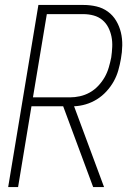

<svg xmlns="http://www.w3.org/2000/svg" viewBox="-20 -755 540 775"><path d="M13 0 135 -735H316Q344 -735 369.5 -729Q395 -723 415.5 -708Q436 -693 449 -671Q462 -649 468 -624Q474 -599 473.5 -571.5Q473 -544 468 -517Q464 -494 457.5 -471Q451 -448 439 -426.5Q427 -405 409.5 -386Q392 -367 371 -354Q350 -341 326.5 -334Q303 -327 279 -326L400 0H356L235 -326H107L53 0ZM113 -362H262Q282 -362 302.5 -366.5Q323 -371 342 -381.5Q361 -392 376.5 -408.5Q392 -425 402.5 -443.5Q413 -462 419 -482.5Q425 -503 429 -523Q432 -544 433 -565.5Q434 -587 430 -607Q426 -627 417 -644.5Q408 -662 393 -674.5Q378 -687 358 -692.5Q338 -698 316 -698H169Z"/></svg>

Font: Iosevka SS04 XLt Obl
Style: Regular
Weight: 200
Italic angle: -9°
Monospace: yes
Designer: Belleve Invis
Foundry: Belleve Invis
Version: Version 19.0.0; ttfautohint (v1.8.4)